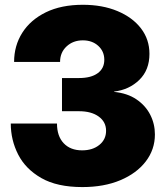

<svg xmlns="http://www.w3.org/2000/svg" viewBox="-20 -759 678 791"><path d="M319.3 11.7Q215.3 11.7 150.4 -25.4Q85.4 -62.5 54.9 -122.3Q24.4 -182.1 24.4 -250H214.8Q214.8 -198.2 242.4 -168.9Q270 -139.6 318.4 -139.6Q361.8 -139.6 389.4 -162.1Q417 -184.6 417 -220.2Q417 -256.8 386.7 -278.8Q356.4 -300.8 305.7 -300.8H235.4V-437.5H305.7Q355 -437.5 382.3 -457.3Q409.7 -477.1 409.7 -512.7Q409.7 -547.4 384.8 -570.1Q359.9 -592.8 321.3 -592.8Q281.2 -592.8 254.4 -567.9Q227.5 -543 227.5 -503.9H38.1Q38.1 -570.8 71.8 -624Q105.5 -677.2 168.9 -708.3Q232.4 -739.3 321.3 -739.3Q401.9 -739.3 463.9 -713.4Q525.9 -687.5 560.8 -642.1Q595.7 -596.7 595.7 -537.1Q595.7 -470.7 554 -429.9Q512.2 -389.2 450.2 -381.8V-380.4Q504.9 -375 542.2 -349.6Q579.6 -324.2 598.9 -286.4Q618.2 -248.5 618.2 -205.1Q618.2 -143.1 580.6 -94Q543 -44.9 475.8 -16.6Q408.7 11.7 319.3 11.7Z"/></svg>

Font: Inter Display Black
Style: Regular
Weight: 900
Designer: Rasmus Andersson
Foundry: rsms
Version: Version 4.000;git-a52131595